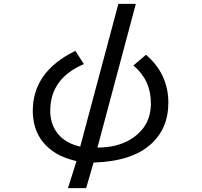

<svg xmlns="http://www.w3.org/2000/svg" viewBox="-20 -850 1040 989"><path d="M589.8 -830.1H679.7L481.9 -89.8Q584.5 -90.3 652.8 -132.3Q757.3 -196.3 757.3 -317.4Q757.3 -438 667 -512.7L731.9 -567.9Q847.2 -469.7 847.2 -319.8Q847.2 -189 757.8 -107.9Q659.7 -18.6 461.9 -12.7L423.8 119.1H330.1L374 -20Q307.6 -36.1 269 -60.1Q148.9 -133.8 148.9 -279.3Q148.9 -481.4 368.2 -587.9L412.1 -520Q238.8 -445.8 238.8 -279.8Q238.8 -195.3 294.4 -143.6Q331.1 -109.4 393.1 -94.7Z"/></svg>

Font: BIZ UDGothic
Style: Regular
Weight: 400
Monospace: yes
Designer: TypeBank Co., Ltd.
Foundry: Morisawa Inc.
Version: Version 1.05